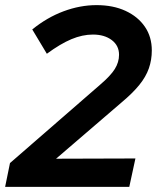

<svg xmlns="http://www.w3.org/2000/svg" viewBox="-34 -730 616 750"><path d="M-14 0 5 -93 357 -399Q398 -434 414.5 -460.5Q431 -487 431 -516Q431 -552 402.5 -573.5Q374 -595 329 -595Q288 -595 245 -577Q202 -559 149 -520L92 -615Q150 -662 214.5 -686Q279 -710 343 -710Q408 -710 456.5 -687.5Q505 -665 532 -625.5Q559 -586 559 -533Q559 -496 547.5 -463Q536 -430 510 -398Q484 -366 441 -330L185 -110L495 -111L471 0Z"/></svg>

Font: Red Hat Display ExtraBold
Style: Italic
Weight: 800
Italic angle: -12°
Designer: Pentagram, MCKL
Foundry: Pentagram, MCKL
Version: Version 1.023